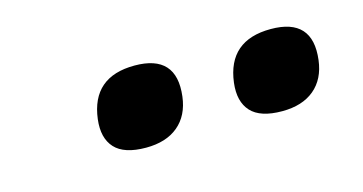

<svg xmlns="http://www.w3.org/2000/svg" viewBox="-33 -808 625 331"><g transform="rotate(-15 279.0 -643.0)"><path d="M130 -641Q139 -714 215 -714Q290 -714 281 -641Q277 -608 255.5 -590Q234 -572 198 -572Q159 -572 142.5 -590Q126 -608 130 -641ZM373 -641Q382 -714 458 -714Q533 -714 524 -641Q520 -608 498.5 -590Q477 -572 441 -572Q402 -572 385.5 -590Q369 -608 373 -641Z"/></g></svg>

Font: Haskoy Bold
Style: Italic
Weight: 700
Designer: Ertekin Erdin
Foundry: Ertekin Erdin
Version: Version 2.000; ttfautohint (v1.8.4.7-5d5b)